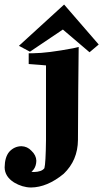

<svg xmlns="http://www.w3.org/2000/svg" viewBox="-81 -625 458 849"><path d="M94.5 -338.2C106.9 -337.5 116.2 -336.7 122.4 -335.8V-5.9C121.6 63.3 119.2 104.8 115.3 118.7C107.4 129.5 91.8 135.2 68.4 135.7C65.3 135.7 61.8 135.3 58 134.7C61.6 131.5 65.1 127.7 68.5 123.4C75.6 113.3 79.3 100.8 79.7 85.9C79.3 69.7 72.1 54.9 58 41.7C46.1 28.8 31.3 22 13.7 21.5C-7.4 21.8 -25.4 30.1 -40.2 46.3C-53.3 62 -60.1 85 -60.5 115.2C-60.1 142.2 -46.2 164.4 -18.9 181.8C5.4 196.3 30.2 203.7 55.7 204.1C103.6 203.7 151.9 183.6 200.4 143.7C242.1 103.9 263.2 54.1 263.7 -5.9C264.3 -162.4 265.4 -299.6 266.9 -417.4L242.5 -411.6C166.3 -397.2 107.8 -389.9 67.1 -389.6H45.9V-341.9C65.3 -340.1 81.5 -338.9 94.5 -338.2ZM51.4 -396.4 197 -494.4 314.9 -393.9 355.5 -428.2 202.5 -604.9 2.7 -422.4Z"/></svg>

Font: Bentham
Style: Bold
Weight: 700
Version: Version 002.001